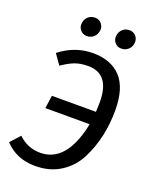

<svg xmlns="http://www.w3.org/2000/svg" viewBox="-165 -985 870 1088"><g transform="rotate(20 269.5 -441.0)"><path d="M502.9 -439Q502.9 -272.5 436 -140.6Q400.9 -71.3 335.9 -29.5Q271 12.2 183.1 12.2Q69.3 12.2 -1 -64L51.8 -122.1Q107.9 -67.9 184.1 -67.9Q310.5 -67.9 368.2 -224.6Q383.8 -266.1 393.1 -315.9H126L137.2 -394H402.8Q404.8 -434.1 404.8 -452.1Q404.8 -623 273.9 -623Q228 -623 194.6 -610.6Q161.1 -598.1 118.2 -568.8L75.2 -629.9Q166 -701.2 274.9 -701.2Q383.8 -701.2 443.4 -637.2Q502.9 -573.2 502.9 -439ZM455.1 -794.4Q438 -779.8 414.1 -779.8Q390.1 -779.8 375 -797.9Q359.9 -815.9 363.3 -839.8Q366.7 -863.8 383.3 -878.9Q399.9 -894 424.3 -894Q448.7 -894 463.9 -876Q479 -857.9 475.6 -833.5Q472.2 -809.1 455.1 -794.4ZM247.6 -794.9Q231 -779.8 206.5 -779.8Q182.1 -779.8 167 -797.9Q151.9 -815.9 155.3 -840.3Q158.7 -864.7 175.8 -879.4Q192.9 -894 216.8 -894Q240.7 -894 255.9 -876Q271 -857.9 267.6 -834Q264.2 -810.1 247.6 -794.9Z"/></g></svg>

Font: FiraSans-Italic
Style: Italic
Weight: 400
Italic angle: -8°
Designer: Carrois Corporate & Edenspiekermann AG
Foundry: Carrois Corporate GbR & Edenspiekermann AG
Version: Version 3.106;PS 003.106;hotconv 1.0.70;makeotf.lib2.5.58329